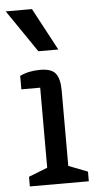

<svg xmlns="http://www.w3.org/2000/svg" viewBox="-55 -819 442 853"><g transform="rotate(-5 166.0 -392.0)"><path d="M306 0H43V-43L127 -76V-433H43V-493Q82 -512 133.5 -512Q185 -512 203 -487.5Q221 -463 221 -413V-76L306 -43ZM121 -784 222 -595H133L4 -784Z"/></g></svg>

Font: Belgrano
Style: Regular
Weight: 400
Version: Version 1.002